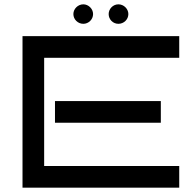

<svg xmlns="http://www.w3.org/2000/svg" viewBox="-20 -867 888 887"><path d="M808 -100H184V-600H808V-700H84V0H808ZM723 -400H234V-300H723ZM410 -802C410 -826 389 -847 365 -847C340 -847 319 -826 319 -802C319 -777 340 -757 365 -757C389 -757 410 -777 410 -802ZM573 -802C573 -826 552 -847 527 -847C502 -847 482 -826 482 -802C482 -777 502 -757 527 -757C552 -757 573 -777 573 -802Z"/></svg>

Font: Bruno Ace SC
Style: Regular
Weight: 400
Designer: Astigmatic (AOETI)
Foundry: Astigmatic (AOETI)
Version: Version 1.000